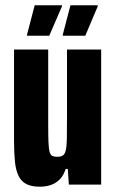

<svg xmlns="http://www.w3.org/2000/svg" viewBox="-20 -697 438 725"><path d="M131 8Q100 8 80.5 -1.5Q61 -11 50.5 -32Q40 -53 36.5 -86Q33 -119 33 -166V-510H162V-229Q162 -186 163 -160.5Q164 -135 167.5 -123Q171 -111 178 -108Q185 -105 197 -105Q210 -105 217.5 -110Q225 -115 228.5 -130Q232 -145 232.5 -175.5Q233 -206 233 -257V-510H362V0H240L236 -59H228Q220 -34 205.5 -19.5Q191 -5 172 1.5Q153 8 131 8ZM82 -562V-566L111 -677H214V-673L166 -562ZM217 -562V-566L246 -677H349V-673L302 -562Z"/></svg>

Font: Saira ExtraCondensed ExtraBold
Style: Regular
Weight: 800
Width: 2
Designer: Hector Gatti with collaboration of the Omnibus-Type team
Foundry: Omnibus-Type
Version: Version 1.101